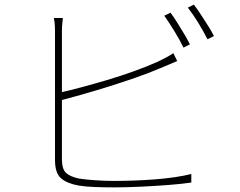

<svg xmlns="http://www.w3.org/2000/svg" viewBox="-20 -812 1040 831"><path d="M718 -757Q731 -740 746 -716Q761 -692 776 -667Q791 -642 802 -620L774 -606Q760 -636 735.5 -676Q711 -716 691 -744ZM819 -792Q833 -774 849 -749.5Q865 -725 880.5 -700.5Q896 -676 906 -656L878 -642Q861 -676 838 -713.5Q815 -751 793 -779ZM252 -734Q251 -721 249.5 -708.5Q248 -696 248 -676Q248 -665 248 -625Q248 -585 248 -528.5Q248 -472 248 -409Q248 -346 248 -287.5Q248 -229 248 -185.5Q248 -142 248 -124Q248 -80 266 -63.5Q284 -47 323 -39Q348 -35 390 -32Q432 -29 472 -29Q512 -29 557.5 -30.5Q603 -32 648.5 -35.5Q694 -39 735.5 -45Q777 -51 808 -59V-22Q769 -16 710.5 -11.5Q652 -7 589 -4Q526 -1 472 -1Q432 -1 391 -2.5Q350 -4 320 -9Q270 -18 244 -40.5Q218 -63 218 -120Q218 -140 218 -184.5Q218 -229 218 -288.5Q218 -348 218 -410.5Q218 -473 218 -529.5Q218 -586 218 -625.5Q218 -665 218 -676Q218 -689 217.5 -698.5Q217 -708 216 -717Q215 -726 213 -734ZM233 -410Q275 -419 329.5 -433.5Q384 -448 443 -465.5Q502 -483 559 -503.5Q616 -524 663 -545Q682 -554 699.5 -563.5Q717 -573 730 -582L747 -548Q733 -542 713.5 -533.5Q694 -525 674 -517Q625 -496 566 -475.5Q507 -455 446 -436Q385 -417 330 -401.5Q275 -386 233 -375Z"/></svg>

Font: Noto Sans KR Thin
Style: Regular
Weight: 100
Designer: Ryoko NISHIZUKA 西塚涼子 (kana, bopomofo & ideographs); Paul D. Hunt (Latin, Greek & Cyrillic); Sandoll Communications 산돌커뮤니
Foundry: Adobe
Version: Version 2.004-H2;hotconv 1.0.118;makeotfexe 2.5.65603